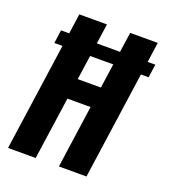

<svg xmlns="http://www.w3.org/2000/svg" viewBox="-113 -674 667 757"><g transform="rotate(20 220.0 -295.5)"><path d="M6.9 0 90.9 -591H206.9L172.3 -349H269.4L304.3 -591H420L336 0H220.3L257.5 -262.8H160.5L122.9 0ZM37 -451.4 44.7 -507.1H440.3L432.5 -451.4Z"/></g></svg>

Font: Alumni Sans SC Thin
Style: Italic
Weight: 100
Italic angle: -8°
Designer: Robert E. Leuschke
Foundry: Robert E. Leuschke
Version: Version 1.016